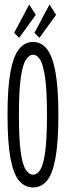

<svg xmlns="http://www.w3.org/2000/svg" viewBox="-20 -811 290 842"><path d="M125 11Q89 11 64 -18Q39 -47 26 -116.5Q13 -186 13 -308Q13 -427 26 -496.5Q39 -566 64 -596.5Q89 -627 125 -627Q161 -627 185.5 -596.5Q210 -566 223 -496.5Q236 -427 236 -308Q236 -186 223 -116.5Q210 -47 185.5 -18Q161 11 125 11ZM125 -45Q143 -45 156.5 -66Q170 -87 178 -143.5Q186 -200 186 -308Q186 -412 178 -469Q170 -526 156.5 -548.5Q143 -571 125 -571Q108 -571 93.5 -548.5Q79 -526 71 -469Q63 -412 63 -308Q63 -200 71 -143.5Q79 -87 93.5 -66Q108 -45 125 -45ZM153 -645 131 -667 197 -791 226 -746ZM64 -645 42 -667 108 -791 137 -746Z"/></svg>

Font: Inconsolata UltraCondensed
Style: Regular
Weight: 400
Width: 1
Monospace: yes
Designer: Raph Levien, Cyreal, Brenton Simpson
Foundry: Raph Levien, Cyreal, Google
Version: Version 3.001; ttfautohint (v1.8.2.53-6de2)